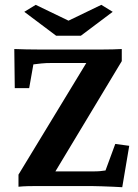

<svg xmlns="http://www.w3.org/2000/svg" viewBox="-20 -781 579 806"><path d="M493.2 4.9Q479.5 3.9 455.1 2.9Q430.7 2 405.3 1Q379.9 0 362.3 0H134.8Q115.2 0 95.7 0.5Q76.2 1 57.6 2.9V-47.9L367.2 -557.6V-516.6H200.2Q170.9 -516.6 153.3 -514.6Q135.7 -512.7 120.1 -510.7L102.5 -411.1H42L40 -575.2Q63.5 -574.2 90.3 -573.7Q117.2 -573.2 135.7 -573.2H415Q433.6 -573.2 453.1 -573.7Q472.7 -574.2 491.2 -575.2V-524.4L188.5 -21.5V-61.5H371.1Q388.7 -61.5 399.4 -62.5Q410.2 -63.5 422.9 -65.4L463.9 -176.8L522.5 -168.9ZM82 -731.4 129.9 -760.7 299.8 -678.7H235.4L405.3 -760.7L453.1 -731.4L319.3 -630.9H215.8Z"/></svg>

Font: Crimson Pro
Style: Bold
Weight: 700
Designer: Jacques Le Bailly
Foundry: Baron von Fonthausen
Version: Version 1.003